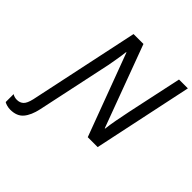

<svg xmlns="http://www.w3.org/2000/svg" viewBox="-343 -888 1302 1302"><g transform="rotate(45 308.0 -237.0)"><path d="M-53 161Q-25 161 -6.5 144Q12 127 23 79L191 -714H286L505 -124H508Q512 -160 522 -215Q532 -270 543 -321L627 -714H712L561 0H466L245 -592H242Q241 -577 237 -553Q233 -529 228.5 -500.5Q224 -472 218 -442Q212 -412 206 -386L104 94Q89 164 57 202Q25 240 -38 240Q-54 240 -70.5 235.5Q-87 231 -96 225V149Q-77 161 -53 161Z"/></g></svg>

Font: BC Sans
Style: Italic
Weight: 400
Italic angle: -12°
Designer: Monotype Design Team
Designer: Province of B.C.
Foundry: Monotype Imaging Inc.
Version: Version 2.000;GOOG;noto-source:20170915:90ef993387c0